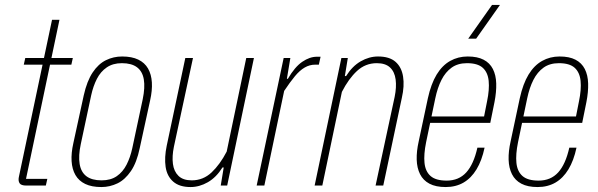

<svg xmlns="http://www.w3.org/2000/svg" viewBox="-20 -749 2415 775"><path d="M86 0Q65 0 59 -9.5Q53 -19 56 -34L190 -669H220L85 -27H171L165 0ZM76 -488 82 -515H274L268 -488Z M389 6Q350 6 324 -6.5Q298 -19 284.5 -42.5Q271 -66 269 -98.5Q267 -131 276 -171L318 -364Q331 -422 354 -456.5Q377 -491 407.5 -506Q438 -521 473 -521Q512 -521 538 -508.5Q564 -496 577.5 -472.5Q591 -449 593 -416.5Q595 -384 586 -344L544 -151Q532 -93 508.5 -58.5Q485 -24 454.5 -9Q424 6 389 6ZM390 -21Q427 -21 451.5 -38Q476 -55 491 -84.5Q506 -114 514 -151L556 -348Q566 -396 560.5 -428.5Q555 -461 533 -477.5Q511 -494 472 -494Q436 -494 411 -477Q386 -460 371 -430.5Q356 -401 348 -364L306 -167Q296 -120 301.5 -87Q307 -54 329 -37.5Q351 -21 390 -21Z M1005 -515 897 0H871L883 -73H878Q853 -33 819 -13.5Q785 6 749 6Q704 6 679 -16Q654 -38 648.5 -75.5Q643 -113 653 -161L728 -515H759L682 -157Q674 -118 678 -87.5Q682 -57 700.5 -39Q719 -21 754 -21Q800 -21 834 -53Q868 -85 895 -137L974 -515Z M1016 0 1125 -515H1152L1138 -431H1142Q1170 -479 1200 -499.5Q1230 -520 1259 -520H1274L1267 -488H1252Q1230 -488 1210 -476.5Q1190 -465 1170.5 -441.5Q1151 -418 1127 -382L1047 0Z M1250 0 1358 -515H1384L1372 -442H1377Q1402 -482 1436 -501.5Q1470 -521 1506 -521Q1552 -521 1576.5 -499.5Q1601 -478 1607 -440Q1613 -402 1602 -354L1527 0H1496L1573 -358Q1581 -397 1577 -428Q1573 -459 1554.5 -476.5Q1536 -494 1501 -494Q1455 -494 1421 -462.5Q1387 -431 1360 -378L1281 0Z M1779 6Q1739 6 1713.5 -7.5Q1688 -21 1675.5 -46Q1663 -71 1662 -104.5Q1661 -138 1670 -178L1707 -352Q1720 -411 1742.5 -448Q1765 -485 1797 -503Q1829 -521 1868 -521Q1907 -521 1932 -508Q1957 -495 1969.5 -470.5Q1982 -446 1983 -412Q1984 -378 1976 -337L1959 -253H1710L1715 -279H1939L1933 -274L1946 -340Q1956 -388 1952.5 -422.5Q1949 -457 1928.5 -475.5Q1908 -494 1865 -494Q1828 -494 1803 -476Q1778 -458 1762 -426.5Q1746 -395 1737 -352L1700 -175Q1690 -126 1693.5 -91.5Q1697 -57 1718 -38.5Q1739 -20 1783 -20Q1832 -20 1862 -53Q1892 -86 1907 -153H1936Q1925 -101 1903.5 -65.5Q1882 -30 1851 -12Q1820 6 1779 6ZM1870 -593 1966 -729H1998L1902 -593Z M2150 6Q2110 6 2084.5 -7.5Q2059 -21 2046.5 -46Q2034 -71 2033 -104.5Q2032 -138 2041 -178L2078 -352Q2091 -411 2113.5 -448Q2136 -485 2168 -503Q2200 -521 2239 -521Q2278 -521 2303 -508Q2328 -495 2340.5 -470.5Q2353 -446 2354 -412Q2355 -378 2347 -337L2330 -253H2081L2086 -279H2310L2304 -274L2317 -340Q2327 -388 2323.5 -422.5Q2320 -457 2299.5 -475.5Q2279 -494 2236 -494Q2199 -494 2174 -476Q2149 -458 2133 -426.5Q2117 -395 2108 -352L2071 -175Q2061 -126 2064.5 -91.5Q2068 -57 2089 -38.5Q2110 -20 2154 -20Q2203 -20 2233 -53Q2263 -86 2278 -153H2307Q2296 -101 2274.5 -65.5Q2253 -30 2222 -12Q2191 6 2150 6Z"/></svg>

Font: Hubot Sans Condensed ExtraLight
Style: Italic
Weight: 200
Width: 3
Italic angle: -12.0243°
Designer: Deni Anggara
Foundry: GitHub, Inc., Subsidiary of Microsoft Corporation
Version: Version 2.000